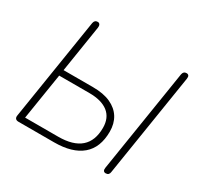

<svg xmlns="http://www.w3.org/2000/svg" viewBox="-152 -894 1117 1082"><g transform="rotate(30 406.5 -352.5)"><path d="M85 0Q72 0 66 -7Q60 -14 62 -27L167 -689Q169 -700 175 -705.5Q181 -711 191 -711Q201 -711 205.5 -703Q210 -695 208 -683L160 -379H351Q420 -379 466 -358Q512 -337 535.5 -299Q559 -261 559 -209Q559 -105 497 -52.5Q435 0 317 0ZM106 -39H321Q418 -39 466.5 -81.5Q515 -124 515 -208Q515 -273 472.5 -306.5Q430 -340 350 -340H154ZM656 6Q646 6 641.5 -0.5Q637 -7 639 -20L745 -689Q747 -700 753 -705.5Q759 -711 769 -711Q779 -711 783.5 -704.5Q788 -698 786 -685L680 -16Q679 -6 673 0Q667 6 656 6Z"/></g></svg>

Font: Nunito ExtraLight
Style: Italic
Weight: 200
Italic angle: -9°
Designer: Vernon Adams
Foundry: Vernon Adams
Version: Version 3.602